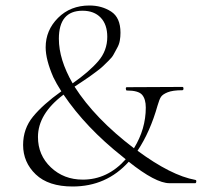

<svg xmlns="http://www.w3.org/2000/svg" viewBox="-20 -666 734 698"><path d="M690 -12Q693 -12 693.5 -9Q694 -6 693 -3Q692 0 690 0H596Q546 0 448 -78Q367 12 244 12Q156 12 110 -32Q64 -76 64 -139Q64 -198 100 -242Q136 -286 203 -334Q185 -362 174 -385Q146 -449 146 -494Q146 -556 191 -601Q236 -646 305 -646Q350 -646 384 -624Q418 -602 418 -547Q418 -532 415.5 -518Q413 -504 405.5 -491Q398 -478 393 -468Q388 -458 374.5 -445Q361 -432 354.5 -425.5Q348 -419 330 -405.5Q312 -392 305.5 -387.5Q299 -383 277.5 -368.5Q256 -354 251 -351Q325 -235 467 -127Q510 -197 510 -275Q510 -306 496.5 -321.5Q483 -337 441 -337Q438 -337 437.5 -343Q437 -349 441 -349L643 -350Q647 -350 647 -344Q647 -338 643 -338Q608 -338 589.5 -330.5Q571 -323 565 -313.5Q559 -304 553 -283Q526 -187 480 -118Q602 -28 690 -12ZM194 -525Q194 -450 244 -363Q305 -406 337.5 -444Q370 -482 370 -532Q370 -577 346 -602Q322 -627 280 -627Q194 -627 194 -525ZM281 -13Q371 -13 437 -87Q434 -90 426 -96Q292 -202 211 -322Q118 -252 118 -168Q118 -102 165 -57.5Q212 -13 281 -13Z"/></svg>

Font: t
Style: Regular
Weight: 300
Designer: Christian Thalmann (Catharsis Fonts)
Version: Version 1.000;PS 002.000;hotconv 1.0.88;makeotf.lib2.5.64775